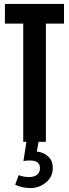

<svg xmlns="http://www.w3.org/2000/svg" viewBox="-20 -720 350 975"><path d="M5 -700H305V-600H213V0H176L167 50Q198 52 223 73Q248 94 248 133Q248 178 213.5 206.5Q179 235 134 235Q93 235 57 218L75 169Q96 179 129 179Q153 179 168 167.5Q183 156 183 133Q183 95 132 95Q111 95 99 98L114 0H98V-600H5Z"/></svg>

Font: Gully ECD Medium
Style: Regular
Weight: 500
Width: 2
Designer: jaikishan Patel
Foundry: MagicType
Version: Version 1.000;Glyphs 3.2 (3242)